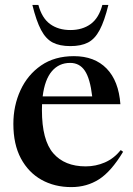

<svg xmlns="http://www.w3.org/2000/svg" viewBox="-20 -752 543 783"><path d="M281.5 -523Q365.5 -523 414.8 -472.5Q464 -422 471 -327H151.5Q151 -315.5 151 -303Q151 -180.5 197.2 -127Q243.5 -73.5 329.5 -73.5Q370.5 -73.5 407.5 -89.5Q444.5 -105.5 472.5 -140L482 -133Q433.5 -52.5 383.8 -20.8Q334 11 271 11Q202.5 11 149.2 -18.8Q96 -48.5 65.2 -106Q34.5 -163.5 34.5 -246.5Q34.5 -321 63.5 -384Q92.5 -447 147.5 -485Q202.5 -523 281.5 -523ZM266 -495.5Q220.5 -495.5 191.5 -461.5Q162.5 -427.5 154 -359H356Q347.5 -431.5 326 -463.5Q304.5 -495.5 266 -495.5ZM267 -629.5Q316 -629.5 349.5 -653.8Q383 -678 397.5 -732H422Q406 -666.5 386.5 -629.8Q367 -593 338.8 -578.5Q310.5 -564 267 -564Q223.5 -564 195.2 -578.5Q167 -593 147.5 -629.8Q128 -666.5 112 -732H136.5Q151 -678 184.5 -653.8Q218 -629.5 267 -629.5Z"/></svg>

Font: Newsreader Display Medium
Style: Regular
Weight: 500
Designer: Hugues Gentile
Foundry: Production Type
Version: Version 1.001